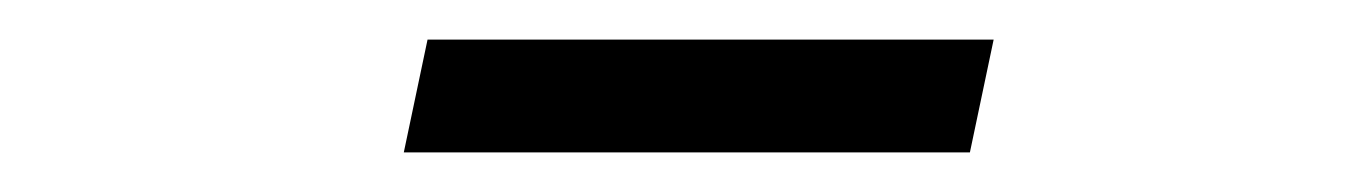

<svg xmlns="http://www.w3.org/2000/svg" viewBox="-20 -359 690 97"><path d="M196 -339H482L470 -282H184Z"/></svg>

Font: Azeret Mono Light
Style: Italic
Weight: 300
Italic angle: -12°
Designer: Martin Vácha
Foundry: Displaay
Version: Version 1.000; Glyphs 3.0.3, build 3074